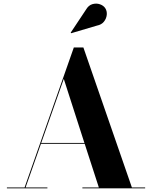

<svg xmlns="http://www.w3.org/2000/svg" viewBox="-20 -1023 826 1043"><path d="M507 -884 366.5 -842.5 364 -845.5 447 -970.5Q461 -994.5 482.2 -1000.5Q503.5 -1006.5 522.8 -999.8Q542 -993 551.5 -979Q562 -963 560 -942.5Q558 -922 544.5 -905.2Q531 -888.5 507 -884ZM17.5 -4.5H113.5L381 -765H433L696.5 -4.5H768.5V0H427.5V-4.5H517L440 -242H202.5L119 -4.5H237.5V0H17.5ZM326.5 -594.5 204 -246.5H438.5Z"/></svg>

Font: Bodoni* 36pt
Style: Bold
Weight: 700
Version: Version 2.3